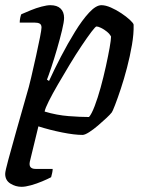

<svg xmlns="http://www.w3.org/2000/svg" viewBox="-23 -520 564 740"><path d="M60 200Q37 200 17 187.5Q-3 175 -3 150Q-3 140 9 96Q21 52 39.5 -14Q58 -80 79 -153Q88 -182 97.5 -223Q107 -264 116 -304.5Q125 -345 131 -375.5Q137 -406 137 -414Q137 -425 130 -429Q123 -433 109 -433H53Q53 -442 55 -451.5Q57 -461 59 -465Q75 -472 95.5 -480.5Q116 -489 137 -494.5Q158 -500 171 -500Q197 -500 210.5 -487Q224 -474 224 -451Q224 -436 216 -403Q208 -370 197 -332Q186 -294 175 -261Q164 -228 158 -213L166 -208Q186 -252 212 -302Q238 -352 266 -397.5Q294 -443 320.5 -471.5Q347 -500 368 -500Q384 -500 404.5 -491Q425 -482 444.5 -469Q464 -456 477.5 -443.5Q491 -431 492 -425Q493 -390 485.5 -346.5Q478 -303 466.5 -259Q455 -215 442.5 -177.5Q430 -140 420.5 -115.5Q411 -91 408 -87Q402 -79 387 -65Q372 -51 354.5 -36Q337 -21 320.5 -10.5Q304 0 295 0Q264 0 216.5 -9.5Q169 -19 125 -33L92 103Q89 118 95 124.5Q101 131 114 131H180Q180 138 178 147Q176 156 174 163Q161 170 139.5 179Q118 188 96.5 194Q75 200 60 200ZM320 -69Q330 -80 342 -111.5Q354 -143 365 -183Q376 -223 385 -264Q394 -305 399.5 -336Q405 -367 405 -379Q400 -389 389 -398Q378 -407 366.5 -412.5Q355 -418 349 -418Q345 -418 329.5 -397.5Q314 -377 291.5 -343.5Q269 -310 245.5 -271Q222 -232 200.5 -195Q179 -158 165 -130Q151 -102 149 -90Q196 -76 241.5 -72.5Q287 -69 320 -69Z"/></svg>

Font: Texturina 12pt
Style: Italic
Weight: 400
Italic angle: -11°
Designer: Guillermo Torres Carreño
Foundry: Omnibus-Type
Version: Version 1.002